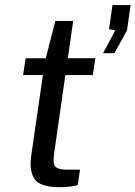

<svg xmlns="http://www.w3.org/2000/svg" viewBox="-20 -752 546 774"><path d="M219 2.5Q142 2.5 119.5 -30Q97 -62.5 106 -125L153 -449.5H73L83.5 -517H164.5L203 -667.5H275L253.5 -517.5H364.5L354 -449.5H243.5L198 -131.5Q192 -90 204.5 -79Q217 -68 248.5 -68H302.5L293.5 -6Q283.5 -2.5 265 0Q246.5 2.5 219 2.5ZM395.5 -537.5 444.5 -629.5 419.5 -634.5 433.5 -731.5H506.5L492 -629.5L441 -537.5Z"/></svg>

Font: Public Sans
Style: Italic
Weight: 400
Italic angle: -8°
Designer: The Public Sans project authors (U.S. Web Design System). Libre Franklin designed by Pablo Impallari and Rodrigo Fuenzal
Version: Version 1.008; ttfautohint (v1.8.1) -l 8 -r 50 -G 200 -x 14 